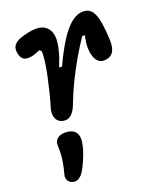

<svg xmlns="http://www.w3.org/2000/svg" viewBox="-166 -650 952 1138"><g transform="rotate(-20 310.0 -80.5)"><path d="M122.5 -78.5Q145.6 -155.1 166.4 -252Q187.2 -348.9 186.9 -407.2L175.5 -419.5Q160.4 -412.5 145.6 -407.4Q130.8 -402.2 117.7 -399.9Q91.7 -395.3 73.5 -403.1Q55.2 -410.9 47.8 -440.8Q39.6 -473.8 52.6 -494Q65.7 -514.1 95.6 -525.2Q120.8 -534.2 149.1 -540Q177.5 -545.8 199.4 -545.8Q243.7 -545.8 268.2 -519.3Q292.7 -492.8 292.7 -449.3Q292.7 -420.4 282.5 -378.9Q272.3 -337.4 250 -282.9L268 -282.1Q308.8 -369.6 345.8 -427.6Q382.8 -485.6 420 -515.9Q457.2 -546.2 496 -546.2Q521.1 -546.2 537.8 -533.5Q554.5 -520.8 564.3 -495.8Q575.2 -468.8 581.2 -423.8Q587.2 -378.7 588.5 -336.2Q588.5 -331 588.5 -325.3Q588.5 -294.3 581.8 -275.3Q575 -256.3 563.1 -246.4Q551.2 -236.4 534.2 -232.8Q502.7 -225.7 483.5 -240.2Q464.4 -254.7 455.8 -284.8Q448.4 -312 449.2 -343.8Q450 -375.6 459.5 -409.8L442.6 -411.3Q406.8 -358.6 371.6 -297.8Q336.4 -237.1 305.3 -172.8Q274.2 -108.6 251.1 -46.4Q236.8 -8.9 215 10.1Q193.2 29.2 162.3 22.4Q143.6 18.3 131.6 4.9Q119.7 -8.5 117 -29.9Q114.2 -51.2 122.5 -78.5ZM62.4 323.8Q73.2 286.2 80 242.8Q86.8 199.3 84.1 154.1Q82.1 119.6 105.1 103.9Q128.1 88.2 164.6 92.3Q200.6 96.5 215.8 117.4Q231 138.2 227.7 170.2Q223.1 211.7 204.9 258.5Q186.8 305.4 165.5 342.2Q153 363.7 135.8 375.4Q118.6 387.1 100.2 383.8Q77.9 380.2 67 363.2Q56.2 346.2 62.4 323.8Z"/></g></svg>

Font: Monaspace Radon Var
Style: Regular
Weight: 400
Designer: Riley Cran and the Lettermatic Team
Version: Version 1.000 (Monaspace Radon Var)